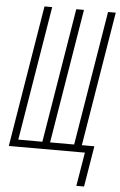

<svg xmlns="http://www.w3.org/2000/svg" viewBox="-60 -777 621 993"><g transform="rotate(5 250.0 -280.0)"><path d="M375 175 404 0H9L130 -735H170L55 -37H180L295 -735H335L220 -37H345L460 -735H500L385 -37H450L415 175Z"/></g></svg>

Font: Iosevka Curly Extralight
Style: Italic
Weight: 200
Italic angle: -9°
Monospace: yes
Designer: Belleve Invis
Foundry: Belleve Invis
Version: Version 22.1.2; ttfautohint (v1.8.4)